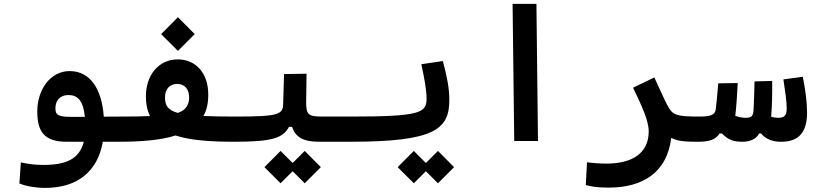

<svg xmlns="http://www.w3.org/2000/svg" viewBox="-20 -713 4142 971"><path d="M208 237.3C372.6 237.3 474.1 153.3 500 3.9H581.1C610.4 3.9 627.4 -19 627.4 -59.6C627.4 -100.6 615.7 -123.5 585.9 -123.5L504.9 -123C494.6 -264.6 436 -353.5 332 -353.5C233.9 -353.5 168.5 -258.3 168.5 -149.9C168.5 -47.9 203.1 3.9 316.9 3.9H403.8C380.9 93.3 311.5 121.1 199.2 121.1C155.3 121.1 123.5 116.2 85.4 108.4L78.1 214.8C111.8 229 161.6 237.3 208 237.3ZM409.2 -122.1C394.5 -122.1 380.4 -122.1 365.2 -122.1C356.4 -122.1 347.7 -122.1 338.4 -122.1C272.5 -122.1 260.3 -132.3 260.3 -166C260.3 -204.6 284.2 -232.4 325.7 -232.4C373.5 -232.4 401.4 -203.1 409.2 -122.1Z M578.1 3.9C690.9 3.9 791 -3.4 867.7 -27.8C942.4 -3.4 1043 3.9 1164.6 3.9C1203.1 3.9 1225.6 -20.5 1225.6 -61.5C1225.6 -97.7 1209.5 -123.5 1172.9 -123.5C1107.4 -123.5 1053.2 -124.5 1008.8 -126.5C1025.9 -155.8 1033.2 -191.4 1033.2 -234.9C1033.2 -344.7 969.2 -412.6 879.4 -412.6C781.7 -412.6 717.8 -332.5 717.8 -225.1C717.8 -186 725.1 -153.3 738.8 -126C695.3 -124 644.5 -123.5 585.9 -123.5ZM879.9 -455.6 964.8 -540.5 879.9 -626 794.9 -540.5ZM878.9 -142.1C827.6 -156.7 814.5 -180.7 814.5 -220.2C814.5 -266.6 841.8 -288.6 876.5 -288.6C911.1 -288.6 936.5 -265.1 936.5 -219.7C936.5 -187.5 922.4 -157.2 884.3 -144C882.3 -143.6 880.9 -143.1 878.9 -142.1Z M1166 3.9C1357.9 3.9 1411.1 -15.1 1441.4 -71.3H1457C1473.6 -21.5 1510.3 3.9 1593.3 3.9H1752C1775.4 3.9 1794.4 -16.1 1794.4 -67.9C1794.4 -104.5 1782.7 -123.5 1757.8 -123.5H1610.4C1539.6 -123.5 1528.3 -132.8 1528.3 -195.8L1530.3 -340.3L1416.5 -338.4L1412.1 -189C1410.6 -134.8 1394 -123.5 1171.9 -123.5ZM1521 213.9 1602.5 132.3 1521 50.3 1460 111.3 1398.9 50.3 1317.4 132.3 1398.9 213.9 1460 152.8Z M1752 3.9C2182.1 3.9 2252.4 -60.5 2252.4 -208.5C2252.4 -267.6 2240.2 -326.2 2219.7 -404.3L2110.8 -388.2C2127 -314 2137.2 -256.8 2137.2 -214.4C2137.2 -143.1 2107.4 -123.5 1757.8 -123.5C1743.2 -123.5 1728.5 -111.8 1728.5 -66.4C1728.5 -16.1 1735.4 3.9 1752 3.9ZM2194.8 213.9 2276.4 132.3 2194.8 50.3 2133.8 111.3 2072.8 50.3 1991.2 132.3 2072.8 213.9 2133.8 152.8Z M2580.6 0H2700.7L2692.9 -693.4H2572.3Z M3374.5 -15.6C3407.2 1 3443.8 3.9 3509.8 3.9C3533.2 3.9 3552.2 -16.1 3552.2 -67.9C3552.2 -108.4 3540.5 -123.5 3515.6 -123.5C3410.2 -123.5 3386.7 -130.9 3367.2 -160.6C3345.2 -194.3 3331.1 -232.4 3289.1 -321.3L3181.6 -269.5C3225.6 -177.7 3260.7 -103 3260.7 -48.8C3260.7 60.5 3179.2 114.3 3048.3 114.3C3004.4 114.3 2985.8 111.8 2948.7 107.9L2942.4 223.1C2978 231.9 3005.9 235.8 3058.1 235.8C3231.4 235.8 3354 158.7 3374.5 -15.6Z M3509.8 3.9C3567.9 3.9 3598.6 -6.8 3619.6 -38.1H3630.9C3663.1 -5.4 3689 3.9 3734.9 3.9C3770.5 3.9 3804.2 -8.3 3819.3 -38.1H3828.6C3853.5 -9.8 3883.8 3.9 3930.7 3.9C4020.5 3.9 4061.5 -44.9 4061.5 -143.1C4061.5 -196.8 4053.2 -258.8 4040 -324.7L3941.9 -311.5C3950.7 -250.5 3958.5 -204.1 3958.5 -163.6C3958.5 -128.9 3946.3 -117.2 3915.5 -117.2C3902.3 -117.2 3891.1 -119.1 3879.9 -122.6C3879.9 -122.6 3879.9 -123 3879.9 -123C3884.8 -180.2 3885.7 -241.7 3885.3 -303.7L3795.9 -301.3C3794.4 -248.5 3793.5 -197.8 3791 -156.7C3789.1 -126.5 3780.8 -117.2 3752.4 -117.2C3735.4 -117.2 3717.8 -120.1 3698.7 -127C3704.6 -181.2 3708 -236.3 3710.9 -293L3612.3 -291.5C3608.4 -242.7 3604.5 -198.7 3600.1 -162.6C3596.7 -132.8 3577.6 -123.5 3515.6 -123.5Z"/></svg>

Font: Cascadia Mono SemiBold
Style: Regular
Weight: 600
Monospace: yes
Designer: Aaron Bell
Foundry: Saja Typeworks
Version: Version 2404.023